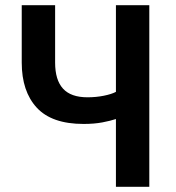

<svg xmlns="http://www.w3.org/2000/svg" viewBox="-20 -716 680 742"><path d="M557 6V-696H428V-361Q411 -352 381 -346Q351 -340 318 -340Q254 -340 223.5 -373.5Q193 -407 193 -474V-696H64V-474Q64 -363 122 -300Q180 -237 303 -237Q344 -237 375.5 -243Q407 -249 428 -256V6Z"/></svg>

Font: Repo DemiBold
Style: Regular
Weight: 600
Designer: Stefan Peev
Foundry: Context Ltd
Version: Version 1.502